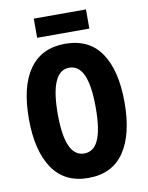

<svg xmlns="http://www.w3.org/2000/svg" viewBox="-97 -957 799 1036"><g transform="rotate(-10 303.0 -439.0)"><path d="M565 -358Q565 -183 499.5 -86.5Q434 10 303 10Q173 10 107 -87.5Q41 -185 41 -359Q41 -538 108 -631.5Q175 -725 303 -725Q435 -725 500 -629Q565 -533 565 -358ZM199 -358Q199 -124 303 -124Q356 -124 381.5 -181Q407 -238 407 -358Q407 -478 381 -536Q355 -594 303 -594Q199 -594 199 -358ZM447 -888V-783H161V-888Z"/></g></svg>

Font: Noto Sans Arabic ExtCond ExtBd
Style: Regular
Weight: 800
Width: 2
Designer: Monotype Design Team, Nadine Chahine, Nizar Qandah and Khaled Hosny
Foundry: Monotype Imaging Inc.
Version: Version 2.012; ttfautohint (v1.8.4.7-5d5b)